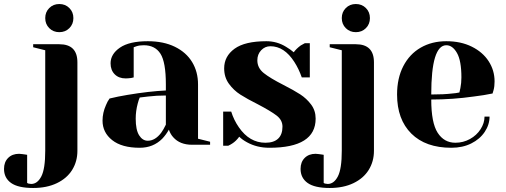

<svg xmlns="http://www.w3.org/2000/svg" viewBox="-130 -720 2515 955"><path d="M-110 120Q-110 86 -89.5 65.5Q-69 45 -35 45Q-27 45 -19 46.5Q-11 48 -8 48L5 50V190L11 193Q21 195 25 195Q56 195 75.5 157.5Q95 120 95 30V-470L35 -485V-500H165Q255 -500 255 -410V30Q255 83 229 125Q203 167 153 191Q103 215 35 215Q-40 215 -75 190Q-110 165 -110 120ZM95 -630Q95 -660 115 -680Q135 -700 165 -700Q195 -700 215 -680Q235 -660 235 -630Q235 -600 215 -580Q195 -560 165 -560Q135 -560 115 -580Q95 -600 95 -630Z M380 -120Q380 -159 397 -197Q404 -215 415 -230Q456 -240 504 -248Q612 -266 695 -270V-300Q695 -411 668 -453Q641 -495 585 -495Q564 -495 549 -490L535 -485V-335L522 -332Q506 -330 495 -330Q461 -330 440.5 -350.5Q420 -371 420 -405Q420 -451 466.5 -483Q513 -515 605 -515Q683 -515 739.5 -487.5Q796 -460 825.5 -411.5Q855 -363 855 -300V-30L915 -15V0H825Q765 0 732 -37Q718 -52 710 -75Q696 -50 677 -30Q632 15 565 15Q476 15 428 -23Q380 -61 380 -120ZM672 -60Q683 -75 695 -100V-245Q649 -245 607 -240Q576 -236 565 -235Q560 -224 555 -205Q545 -167 545 -130Q545 -74 562 -47Q579 -20 605 -20Q642 -20 672 -60Z M1099 -12Q1075 -25 1060 -40Q1044 -18 1025 -6Q1016 0 1005 5H980V-165H1020Q1033 -123 1058 -87Q1111 -10 1190 -10Q1232 -10 1253.5 -30.5Q1275 -51 1275 -90Q1275 -123 1245.5 -145.5Q1216 -168 1153 -201Q1099 -228 1065.5 -249.5Q1032 -271 1008.5 -303.5Q985 -336 985 -380Q985 -440 1036.5 -477.5Q1088 -515 1195 -515Q1248 -515 1293 -487Q1315 -474 1331 -460Q1344 -478 1366 -494Q1383 -504 1386 -505H1411V-335H1371Q1356 -378 1334 -412Q1284 -490 1215 -490Q1188 -490 1169 -470Q1150 -450 1150 -420Q1150 -382 1182 -356.5Q1214 -331 1279 -298Q1332 -271 1363.5 -250.5Q1395 -230 1417.5 -200Q1440 -170 1440 -130Q1440 15 1210 15Q1148 15 1099 -12Z M1365 120Q1365 86 1385.5 65.5Q1406 45 1440 45Q1448 45 1456 46.5Q1464 48 1467 48L1480 50V190L1486 193Q1496 195 1500 195Q1531 195 1550.5 157.5Q1570 120 1570 30V-470L1510 -485V-500H1640Q1730 -500 1730 -410V30Q1730 83 1704 125Q1678 167 1628 191Q1578 215 1510 215Q1435 215 1400 190Q1365 165 1365 120ZM1570 -630Q1570 -660 1590 -680Q1610 -700 1640 -700Q1670 -700 1690 -680Q1710 -660 1710 -630Q1710 -600 1690 -580Q1670 -560 1640 -560Q1610 -560 1590 -580Q1570 -600 1570 -630Z M1845 -250Q1845 -331 1876 -391Q1907 -451 1962.5 -483Q2018 -515 2090 -515Q2162 -515 2216.5 -488Q2271 -461 2300.5 -415.5Q2330 -370 2330 -315Q2330 -290 2325 -272L2320 -255Q2277 -246 2227 -240Q2122 -225 2015 -225Q2015 -109 2047 -59.5Q2079 -10 2135 -10Q2174 -10 2207.5 -28.5Q2241 -47 2260.5 -77.5Q2280 -108 2280 -140H2305Q2305 -100 2281 -64Q2257 -28 2214 -6.5Q2171 15 2115 15Q1987 15 1916 -55.5Q1845 -126 1845 -250ZM2119 -255Q2136 -256 2155 -260Q2156 -265 2160 -282Q2165 -307 2165 -335Q2165 -418 2143 -456.5Q2121 -495 2090 -495Q2015 -495 2015 -250Q2079 -250 2119 -255Z"/></svg>

Font: Yeseva One
Style: Regular
Weight: 400
Designer: Jovanny Lemonad
Foundry: Jovanny Lemonad
Version: Version 2.000